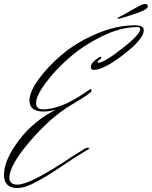

<svg xmlns="http://www.w3.org/2000/svg" viewBox="-26 -898 762 964"><path d="M568 -804Q564 -804 564 -806Q564 -810 571 -812Q578 -815 593.5 -823.5Q609 -832 634 -846.5Q659 -861 683 -873Q696 -878 704 -878Q716 -878 716 -864Q716 -850 647 -827Q578 -804 568 -804ZM-6 -21Q-6 -94 68.5 -193Q143 -292 254 -347Q218 -338 193 -338Q122 -338 122 -393Q122 -437 168.5 -501Q215 -565 287 -625.5Q359 -686 458.5 -728.5Q558 -771 652 -771Q696 -771 696 -746Q696 -703 595.5 -625Q495 -547 444 -547Q430 -547 430 -562Q430 -578 451 -595.5Q472 -613 479 -613Q483 -613 483 -608Q483 -604 473.5 -598Q464 -592 464 -587Q464 -583 468 -583Q496 -583 587 -654Q678 -725 678 -752Q678 -762 663 -762Q580 -762 485.5 -715.5Q391 -669 320 -606.5Q249 -544 202 -480Q155 -416 155 -380Q155 -349 191 -349Q215 -349 241.5 -355.5Q268 -362 290 -371Q312 -380 336 -393Q360 -406 374.5 -415.5Q389 -425 404.5 -435.5Q420 -446 422 -447Q427 -451 430 -451Q433 -451 433 -443V-440Q433 -436 407.5 -418.5Q382 -401 356 -386L330 -370Q226 -308 123.5 -187.5Q21 -67 21 -6Q21 29 62 29Q126 29 333 -110L400 -152Q407 -156 415 -156Q423 -156 423 -153Q423 -152 420 -150L348 -106Q339 -100 292 -68.5Q245 -37 225 -24.5Q205 -12 168.5 8.5Q132 29 106.5 37.5Q81 46 61 46Q-6 46 -6 -21Z"/></svg>

Font: Herr Von Muellerhoff
Style: Regular
Weight: 400
Designer: Alejandro Paul
Foundry: Alejandro Paul
Version: Version 1.000